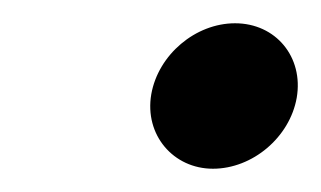

<svg xmlns="http://www.w3.org/2000/svg" viewBox="-20 -419 276 165"><path d="M110 -338C104 -303 129 -274 163 -274C197 -274 229 -301 235 -335C241 -370 217 -399 182 -399C148 -399 116 -372 110 -338Z"/></svg>

Font: Blanket
Style: BdObl
Weight: 700
Foundry: Cannot Into Space Fonts
Version: Version 0.9